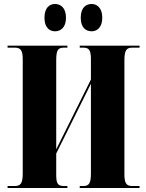

<svg xmlns="http://www.w3.org/2000/svg" viewBox="-20 -943 733 963"><path d="M440 -786C465 -786 493 -804 493 -854C493 -905 465 -923 440 -923C411 -923 385 -905 385 -854C385 -804 411 -786 440 -786ZM256 -786C283 -786 311 -804 311 -854C311 -905 283 -923 256 -923C229 -923 203 -905 203 -854C203 -804 229 -786 256 -786ZM18 0H318V-10H301C271 -10 262 -21 262 -65V-173L436 -523V-73C436 -22 426 -10 397 -10H380V0H680V-10H644C616 -10 604 -21 604 -68V-641C604 -692 615 -704 644 -704H680V-714H380V-704H397C426 -704 436 -693 436 -646V-544L262 -194V-641C262 -692 271 -704 301 -704H318V-714H18V-704H53C83 -704 94 -692 94 -645V-73C94 -22 83 -10 53 -10H18Z"/></svg>

Font: Noto Serif Display ExtraCondensed Black
Style: Regular
Weight: 900
Width: 2
Designer: Monotype Design Team
Foundry: Monotype Imaging Inc.
Version: Version 2.009